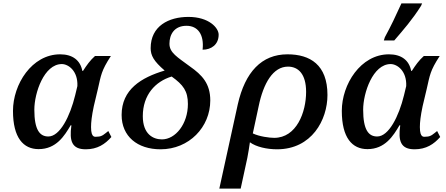

<svg xmlns="http://www.w3.org/2000/svg" viewBox="-20 -864 2610 1124"><path d="M206 9C309 9 357 -68 394 -131L398 -130C385 -38 401 10 482 10C550 10 595 -20 632 -62L614 -97C592 -80 578 -64 551 -64C538 -64 513 -52 513 -120C513 -148 517 -185 529 -242L553 -343C572 -425 572 -448 629 -536H536C507 -510 488 -483 466 -449H462C450 -512 404 -546 332 -546C166 -546 56 -370 56 -215C56 -57 117 9 206 9ZM263 -65C213 -65 181 -103 181 -222C181 -320 238 -489 342 -489C380 -489 437 -449 433 -360L420 -306C390 -183 331 -65 263 -65Z M920 10C1087 10 1211 -120 1211 -276C1211 -375 1163 -425 1092 -475C1018 -530 972 -555 972 -608C972 -662 1000 -713 1072 -713C1137 -713 1176 -663 1166 -573C1217 -573 1260 -603 1260 -661C1260 -701 1203 -765 1083 -765C968 -765 862 -712 862 -582C862 -539 880 -506 944 -451C806 -410 692 -340 692 -191C692 -66 784 10 920 10ZM928 -48C877 -48 816 -78 816 -184C816 -308 889 -387 985 -416C1053 -367 1080 -331 1080 -255C1080 -138 1007 -48 928 -48Z M1264 240H1389L1428 60C1435 23 1437 9 1443 -31C1480 -4 1542 10 1602 10C1805 10 1897 -162 1897 -308C1897 -485 1795 -546 1663 -546C1512 -546 1415 -443 1372 -253ZM1585 -57C1557 -57 1497 -65 1460 -83L1494 -241C1522 -378 1579 -474 1666 -474C1726 -474 1772 -431 1772 -326C1772 -207 1716 -57 1585 -57Z M2227 -627H2288C2342 -690 2394 -749 2445 -830L2451 -844H2330C2293 -763 2271 -716 2233 -646ZM2131 9C2234 9 2282 -68 2319 -131L2323 -130C2310 -38 2326 10 2407 10C2475 10 2520 -20 2557 -62L2539 -97C2517 -80 2503 -64 2476 -64C2463 -64 2438 -52 2438 -120C2438 -148 2442 -185 2454 -242L2478 -343C2497 -425 2497 -448 2554 -536H2461C2432 -510 2413 -483 2391 -449H2387C2375 -512 2329 -546 2257 -546C2091 -546 1981 -370 1981 -215C1981 -57 2042 9 2131 9ZM2188 -65C2138 -65 2106 -103 2106 -222C2106 -320 2163 -489 2267 -489C2305 -489 2362 -449 2358 -360L2345 -306C2315 -183 2256 -65 2188 -65Z"/></svg>

Font: Noto Serif Semi
Style: Italic
Weight: 600
Italic angle: -12°
Designer: Monotype Design Team
Foundry: Monotype Imaging Inc.
Version: Version 1.901